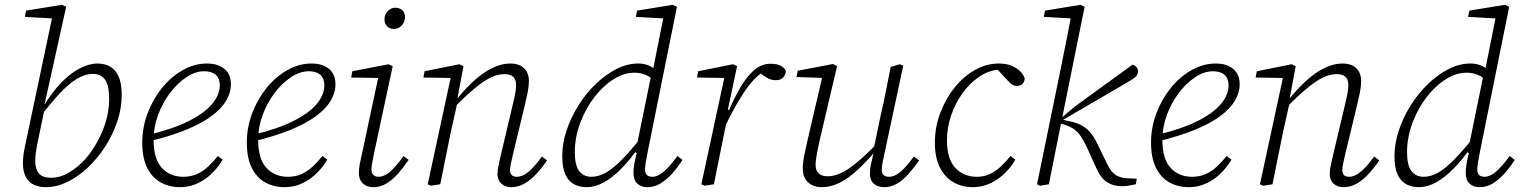

<svg xmlns="http://www.w3.org/2000/svg" viewBox="-20 -763 6296 795"><path d="M170 12Q147 12 129 5.5Q111 -1 99 -13.5Q87 -26 81 -44.5Q75 -63 75 -86Q75 -114 81 -145.5Q87 -177 95 -212L199 -705L211 -686L83 -693L88 -719L236 -743L254 -735L165 -333L168 -328L143 -208Q137 -182 133.5 -163Q130 -144 128 -128.5Q126 -113 126 -95Q126 -63 141 -45Q156 -27 191 -27Q229 -27 265.5 -48.5Q302 -70 334 -105Q360 -135 382.5 -175Q405 -215 418.5 -261Q432 -307 432 -353Q432 -409 415 -433Q398 -457 364 -457Q333 -457 300 -437.5Q267 -418 229.5 -378.5Q192 -339 148 -281L143 -324H161Q194 -379 231.5 -418.5Q269 -458 308.5 -479Q348 -500 384 -500Q414 -500 436.5 -487Q459 -474 471.5 -445.5Q484 -417 484 -370Q484 -315 465.5 -260Q447 -205 415.5 -156Q384 -107 343.5 -69Q303 -31 258.5 -9.5Q214 12 170 12Z M725 12Q681 12 645.5 -7.5Q610 -27 589.5 -68Q569 -109 569 -173Q569 -235 591 -293.5Q613 -352 650.5 -398.5Q688 -445 736.5 -472.5Q785 -500 837 -500Q882 -500 909 -478Q936 -456 936 -414Q936 -379 916 -345.5Q896 -312 854.5 -281.5Q813 -251 749 -225Q685 -199 598 -178L596 -205Q696 -229 761 -261.5Q826 -294 858 -332Q890 -370 890 -410Q890 -438 873.5 -453Q857 -468 826 -468Q789 -468 752 -443.5Q715 -419 684 -378Q653 -337 634.5 -287Q616 -237 616 -184Q616 -105 650 -68Q684 -31 739 -31Q771 -31 796 -42.5Q821 -54 842 -73.5Q863 -93 882 -117L902 -102Q887 -77 868.5 -56.5Q850 -36 827.5 -20.5Q805 -5 779.5 3.5Q754 12 725 12Z M1158 12Q1114 12 1078.5 -7.5Q1043 -27 1022.5 -68Q1002 -109 1002 -173Q1002 -235 1024 -293.5Q1046 -352 1083.5 -398.5Q1121 -445 1169.5 -472.5Q1218 -500 1270 -500Q1315 -500 1342 -478Q1369 -456 1369 -414Q1369 -379 1349 -345.5Q1329 -312 1287.5 -281.5Q1246 -251 1182 -225Q1118 -199 1031 -178L1029 -205Q1129 -229 1194 -261.5Q1259 -294 1291 -332Q1323 -370 1323 -410Q1323 -438 1306.5 -453Q1290 -468 1259 -468Q1222 -468 1185 -443.5Q1148 -419 1117 -378Q1086 -337 1067.5 -287Q1049 -237 1049 -184Q1049 -105 1083 -68Q1117 -31 1172 -31Q1204 -31 1229 -42.5Q1254 -54 1275 -73.5Q1296 -93 1315 -117L1335 -102Q1320 -77 1301.5 -56.5Q1283 -36 1260.5 -20.5Q1238 -5 1212.5 3.5Q1187 12 1158 12Z M1466 -46Q1466 -64 1469.5 -83Q1473 -102 1479 -127L1550 -460L1561 -440L1434 -442L1439 -468L1589 -497L1606 -489L1530 -134Q1526 -113 1522 -93.5Q1518 -74 1518 -61Q1518 -46 1526 -38.5Q1534 -31 1548 -31Q1570 -31 1594 -51Q1618 -71 1651 -117L1672 -101Q1650 -69 1627.5 -43.5Q1605 -18 1580 -3Q1555 12 1525 12Q1499 12 1482.5 -3.5Q1466 -19 1466 -46ZM1611 -643Q1594 -643 1583 -654Q1572 -665 1572 -683Q1572 -703 1585.5 -717Q1599 -731 1617 -731Q1635 -731 1646 -720.5Q1657 -710 1657 -692Q1657 -672 1643.5 -657.5Q1630 -643 1611 -643Z M1764 6 1751 0 1850 -459 1859 -440 1733 -442 1738 -468 1882 -497 1899 -489 1874 -355 1877 -352 1847 -218Q1836 -164 1825 -109.5Q1814 -55 1803 0ZM2097 12Q2071 12 2055.5 -3Q2040 -18 2040 -41Q2040 -60 2044 -77Q2048 -94 2053 -118L2100 -316Q2107 -345 2112 -369Q2117 -393 2117 -410Q2117 -434 2105 -445Q2093 -456 2069 -456Q2041 -456 2012 -442Q1983 -428 1946.5 -398Q1910 -368 1862 -319V-358H1876Q1914 -404 1951 -436Q1988 -468 2024 -484Q2060 -500 2092 -500Q2130 -500 2150 -480.5Q2170 -461 2170 -427Q2170 -406 2165 -381.5Q2160 -357 2153 -327L2104 -124Q2100 -105 2096 -88.5Q2092 -72 2092 -58Q2092 -45 2099 -38Q2106 -31 2120 -31Q2143 -31 2167.5 -51Q2192 -71 2224 -115L2245 -99Q2224 -68 2201 -43Q2178 -18 2152 -3Q2126 12 2097 12Z M2409 12Q2380 12 2357 0Q2334 -12 2321 -40.5Q2308 -69 2308 -116Q2308 -169 2326 -223Q2344 -277 2375 -326.5Q2406 -376 2446.5 -415Q2487 -454 2532 -477Q2577 -500 2622 -500Q2642 -500 2657.5 -495Q2673 -490 2686 -480.5Q2699 -471 2711 -455L2695 -424Q2675 -444 2653.5 -453Q2632 -462 2607 -462Q2574 -462 2544.5 -448Q2515 -434 2489.5 -412Q2464 -390 2443 -363Q2426 -342 2411 -315.5Q2396 -289 2384.5 -259.5Q2373 -230 2366.5 -198Q2360 -166 2360 -134Q2360 -79 2378 -55Q2396 -31 2429 -31Q2459 -31 2489.5 -48.5Q2520 -66 2556 -103Q2592 -140 2638 -197L2643 -152H2624Q2590 -103 2554 -66Q2518 -29 2481.5 -8.5Q2445 12 2409 12ZM2661 12Q2634 12 2618.5 -3Q2603 -18 2603 -47Q2603 -63 2606 -82Q2609 -101 2616 -129L2611 -132L2677 -455L2682 -465L2730 -706L2741 -686L2613 -693L2618 -719L2765 -743L2783 -735L2661 -130Q2657 -110 2654 -91.5Q2651 -73 2651 -61Q2651 -46 2658.5 -38.5Q2666 -31 2681 -31Q2703 -31 2727.5 -51.5Q2752 -72 2785 -117L2806 -101Q2785 -68 2761.5 -42.5Q2738 -17 2713.5 -2.5Q2689 12 2661 12Z M2984 -243 2981 -306H2998Q3021 -359 3046.5 -402.5Q3072 -446 3102.5 -472.5Q3133 -499 3170 -499Q3197 -499 3212 -491Q3227 -483 3234 -470Q3233 -453 3222.5 -442Q3212 -431 3193 -431Q3177 -431 3163.5 -437Q3150 -443 3135 -455L3120 -469L3162 -467L3140 -465Q3117 -452 3092 -422.5Q3067 -393 3040 -348Q3013 -303 2984 -243ZM2884 0 2983 -459 2992 -440 2866 -442 2871 -468 3015 -497 3032 -489 2994 -310 2999 -305 2980 -218Q2969 -164 2958 -109.5Q2947 -55 2936 0L2897 6Z M3382 12Q3359 12 3341.5 3Q3324 -6 3314 -23Q3304 -40 3304 -65Q3304 -89 3310 -119Q3316 -149 3323 -179L3389 -463L3400 -440L3278 -444L3283 -470L3429 -498L3446 -489L3376 -191Q3371 -171 3367 -150Q3363 -129 3360 -111.5Q3357 -94 3357 -80Q3357 -58 3369.5 -45.5Q3382 -33 3407 -33Q3433 -33 3462.5 -46.5Q3492 -60 3529 -91Q3566 -122 3616 -173L3618 -135H3603Q3559 -84 3522 -51.5Q3485 -19 3451 -3.5Q3417 12 3382 12ZM3641 12Q3614 12 3598 -2.5Q3582 -17 3582 -44Q3582 -62 3586 -81.5Q3590 -101 3597 -129H3594L3626 -283Q3638 -333 3648 -384.5Q3658 -436 3668 -486L3706 -497L3720 -491L3642 -126Q3638 -109 3634.5 -90.5Q3631 -72 3631 -59Q3631 -45 3639 -38Q3647 -31 3661 -31Q3684 -31 3708 -51Q3732 -71 3764 -115L3786 -99Q3764 -68 3741.5 -42.5Q3719 -17 3694 -2.5Q3669 12 3641 12Z M4008 12Q3964 12 3928.5 -8Q3893 -28 3872 -69Q3851 -110 3851 -172Q3851 -237 3873.5 -296Q3896 -355 3933 -401Q3970 -447 4017.5 -473.5Q4065 -500 4116 -500Q4146 -500 4168 -491Q4190 -482 4204 -468Q4218 -454 4223 -438Q4222 -424 4213.5 -415.5Q4205 -407 4191 -407Q4177 -407 4165.5 -417Q4154 -427 4138 -445L4103 -483H4133V-474H4109Q4068 -469 4030.5 -442.5Q3993 -416 3964 -375Q3935 -334 3918 -284Q3901 -234 3901 -182Q3901 -105 3935.5 -68Q3970 -31 4025 -31Q4055 -31 4079 -42.5Q4103 -54 4124 -73.5Q4145 -93 4164 -117L4184 -102Q4170 -77 4151 -56.5Q4132 -36 4109.5 -20.5Q4087 -5 4061.5 3.5Q4036 12 4008 12Z M4274 0 4377 -503Q4388 -555 4397.5 -605Q4407 -655 4417 -707L4430 -686L4302 -693L4307 -719L4454 -743L4471 -735L4365 -210Q4358 -176 4351 -140.5Q4344 -105 4337 -70Q4330 -35 4323 0L4286 6ZM4683 0Q4669 3 4654.5 5.5Q4640 8 4625 8Q4590 8 4564 -8.5Q4538 -25 4519 -68L4479 -156Q4465 -185 4452.5 -202.5Q4440 -220 4423.5 -230.5Q4407 -241 4383 -248L4358 -255V-277H4377L4432 -323L4669 -495Q4679 -493 4685.5 -485.5Q4692 -478 4692 -468Q4692 -455 4682.5 -445.5Q4673 -436 4648 -422L4377 -264L4378 -268L4403 -262Q4432 -257 4453.5 -246.5Q4475 -236 4492 -217.5Q4509 -199 4523 -169L4565 -83Q4581 -50 4599.5 -38.5Q4618 -27 4644 -25L4687 -23Z M4902 12Q4858 12 4822.5 -7.5Q4787 -27 4766.5 -68Q4746 -109 4746 -173Q4746 -235 4768 -293.5Q4790 -352 4827.5 -398.5Q4865 -445 4913.5 -472.5Q4962 -500 5014 -500Q5059 -500 5086 -478Q5113 -456 5113 -414Q5113 -379 5093 -345.5Q5073 -312 5031.5 -281.5Q4990 -251 4926 -225Q4862 -199 4775 -178L4773 -205Q4873 -229 4938 -261.5Q5003 -294 5035 -332Q5067 -370 5067 -410Q5067 -438 5050.5 -453Q5034 -468 5003 -468Q4966 -468 4929 -443.5Q4892 -419 4861 -378Q4830 -337 4811.5 -287Q4793 -237 4793 -184Q4793 -105 4827 -68Q4861 -31 4916 -31Q4948 -31 4973 -42.5Q4998 -54 5019 -73.5Q5040 -93 5059 -117L5079 -102Q5064 -77 5045.5 -56.5Q5027 -36 5004.5 -20.5Q4982 -5 4956.5 3.5Q4931 12 4902 12Z M5210 6 5197 0 5296 -459 5305 -440 5179 -442 5184 -468 5328 -497 5345 -489 5320 -355 5323 -352 5293 -218Q5282 -164 5271 -109.5Q5260 -55 5249 0ZM5543 12Q5517 12 5501.5 -3Q5486 -18 5486 -41Q5486 -60 5490 -77Q5494 -94 5499 -118L5546 -316Q5553 -345 5558 -369Q5563 -393 5563 -410Q5563 -434 5551 -445Q5539 -456 5515 -456Q5487 -456 5458 -442Q5429 -428 5392.5 -398Q5356 -368 5308 -319V-358H5322Q5360 -404 5397 -436Q5434 -468 5470 -484Q5506 -500 5538 -500Q5576 -500 5596 -480.5Q5616 -461 5616 -427Q5616 -406 5611 -381.5Q5606 -357 5599 -327L5550 -124Q5546 -105 5542 -88.5Q5538 -72 5538 -58Q5538 -45 5545 -38Q5552 -31 5566 -31Q5589 -31 5613.5 -51Q5638 -71 5670 -115L5691 -99Q5670 -68 5647 -43Q5624 -18 5598 -3Q5572 12 5543 12Z M5855 12Q5826 12 5803 0Q5780 -12 5767 -40.5Q5754 -69 5754 -116Q5754 -169 5772 -223Q5790 -277 5821 -326.5Q5852 -376 5892.5 -415Q5933 -454 5978 -477Q6023 -500 6068 -500Q6088 -500 6103.5 -495Q6119 -490 6132 -480.5Q6145 -471 6157 -455L6141 -424Q6121 -444 6099.5 -453Q6078 -462 6053 -462Q6020 -462 5990.5 -448Q5961 -434 5935.5 -412Q5910 -390 5889 -363Q5872 -342 5857 -315.5Q5842 -289 5830.5 -259.5Q5819 -230 5812.5 -198Q5806 -166 5806 -134Q5806 -79 5824 -55Q5842 -31 5875 -31Q5905 -31 5935.5 -48.5Q5966 -66 6002 -103Q6038 -140 6084 -197L6089 -152H6070Q6036 -103 6000 -66Q5964 -29 5927.5 -8.5Q5891 12 5855 12ZM6107 12Q6080 12 6064.5 -3Q6049 -18 6049 -47Q6049 -63 6052 -82Q6055 -101 6062 -129L6057 -132L6123 -455L6128 -465L6176 -706L6187 -686L6059 -693L6064 -719L6211 -743L6229 -735L6107 -130Q6103 -110 6100 -91.5Q6097 -73 6097 -61Q6097 -46 6104.5 -38.5Q6112 -31 6127 -31Q6149 -31 6173.5 -51.5Q6198 -72 6231 -117L6252 -101Q6231 -68 6207.5 -42.5Q6184 -17 6159.5 -2.5Q6135 12 6107 12Z"/></svg>

Font: Source Serif 4 Light
Style: Italic
Weight: 300
Italic angle: -12°
Designer: Frank Grießhammer
Foundry: Adobe Systems Incorporated
Version: Version 4.004;hotconv 1.0.116;makeotfexe 2.5.65601